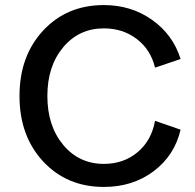

<svg xmlns="http://www.w3.org/2000/svg" viewBox="-20 -729 771 758"><path d="M390 -709Q498 -709 580.5 -650.5Q663 -592 693 -496L592 -462Q575 -533 520 -575Q465 -617 390 -617Q292 -617 229.5 -542.5Q167 -468 167 -350Q167 -232 229.5 -157Q292 -82 390 -82Q468 -82 523 -128Q578 -174 592 -252L693 -217Q669 -115 586.5 -53Q504 9 390 9Q244 9 150.5 -91.5Q57 -192 57 -350Q57 -508 150.5 -608.5Q244 -709 390 -709Z"/></svg>

Font: LT Superior Semi-bold
Style: Regular
Weight: 600
Designer: Daniel Lyons
Foundry: LyonsType
Version: Version 1.0